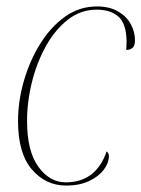

<svg xmlns="http://www.w3.org/2000/svg" viewBox="-20 -566 439 596"><path d="M185 10Q122 10 79 -40Q36 -90 36 -190Q36 -252 54 -314.5Q72 -377 104.5 -429.5Q137 -482 181.5 -514Q226 -546 281 -546Q320 -546 346.5 -530.5Q373 -515 386 -491Q399 -467 399 -441Q399 -424 391.5 -417.5Q384 -411 372 -411Q372 -417 372.5 -424Q373 -431 373 -438Q372 -493 347.5 -514.5Q323 -536 280 -536Q231 -536 191.5 -505.5Q152 -475 123.5 -424.5Q95 -374 79.5 -312.5Q64 -251 64 -190Q64 -97 99 -48.5Q134 0 184 0Q278 0 311 -96Q313 -95 315.5 -91Q318 -87 318 -82Q318 -60 302 -39Q286 -18 256.5 -4Q227 10 185 10Z"/></svg>

Font: Noto Serif Display SemiCondensed Thin
Style: Italic
Weight: 100
Width: 4
Italic angle: -12°
Designer: Monotype Design Team
Foundry: Monotype Imaging Inc.
Version: Version 2.009